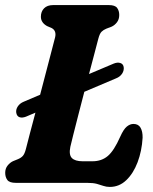

<svg xmlns="http://www.w3.org/2000/svg" viewBox="-20 -720 602 756"><path d="M44 -276Q42 -289 50.2 -301.2Q58.5 -313.5 73.5 -319.5L138 -347Q155.5 -414.5 172 -477Q188.5 -539.5 197 -573Q203 -599 183.5 -609.5L165 -617.5Q141 -631 141 -654Q141 -674.5 153.5 -687.2Q166 -700 189.5 -700H408.5Q433 -700 441.2 -688.8Q449.5 -677.5 449.5 -661Q449.5 -644 440.5 -632.2Q431.5 -620.5 419.5 -615L398.5 -607Q387.5 -602.5 380 -595.2Q372.5 -588 367 -567Q359.5 -538 350 -502.2Q340.5 -466.5 330.5 -428.5L427.5 -469.5Q442 -475.5 453.5 -472Q465 -468.5 467 -456Q469 -442.5 460.8 -430Q452.5 -417.5 437 -411.5L312 -358.5Q299 -309.5 287.8 -265Q276.5 -220.5 268.2 -188Q260 -155.5 257 -142Q250.5 -110.5 263 -97.8Q275.5 -85 305.5 -85H344Q380 -85 404.5 -105.8Q429 -126.5 453.5 -182Q466.5 -211 479.2 -221.5Q492 -232 505.5 -232Q525 -232 533.5 -217Q542 -202 541.5 -177.5Q538.5 -125.5 521.8 -81.2Q505 -37 477.2 -10.5Q449.5 16 412.5 16Q398.5 16 387.2 12Q376 8 361.5 4Q347 0 323 0H42.5Q17.5 0 9 -11.2Q0.5 -22.5 0.5 -39.5Q0.5 -56.5 10 -68.2Q19.5 -80 31.5 -85.5L50 -93Q62.5 -98 69.8 -106Q77 -114 82 -133.5Q88 -157 97.8 -194.8Q107.5 -232.5 119.5 -276.5L82 -260.5Q67.5 -255 57 -258.5Q46.5 -262 44 -276Z"/></svg>

Font: Fraunces 144pt SuperSoft
Style: Bold Italic
Weight: 700
Italic angle: -16°
Version: Version 1.000;[0bf87f6ff]